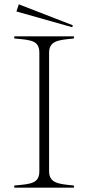

<svg xmlns="http://www.w3.org/2000/svg" viewBox="-20 -868 408 888"><path d="M46 -10V0H322V-10C251 -17 207 -20 207 -77V-623C207 -680 250 -683 322 -690V-700H46V-690C127 -683 162 -680 162 -623V-77C162 -20 126 -17 46 -10ZM56 -815 314 -742 317 -751 67 -848Z"/></svg>

Font: Sprat Thin
Style: Regular
Weight: 100
Designer: Ethan Nakache
Foundry: Collletttivo
Version: Version 2.000;Glyphs 3.2 (3217)